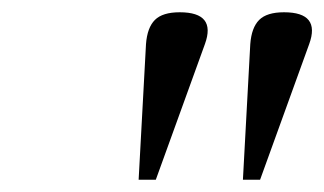

<svg xmlns="http://www.w3.org/2000/svg" viewBox="-20 -762 529 313"><path d="M206 -469 218 -690Q220 -717 232.5 -729.5Q245 -742 273 -742Q333 -742 314 -690L234 -469ZM376 -469 388 -690Q390 -717 402.5 -729.5Q415 -742 443 -742Q503 -742 484 -690L404 -469Z"/></svg>

Font: Lingua Franca
Style: Italic
Weight: 400
Italic angle: -13°
Version: Version 1.19